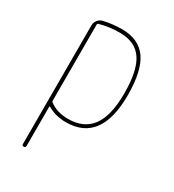

<svg xmlns="http://www.w3.org/2000/svg" viewBox="-181 -632 863 954"><g transform="rotate(30 250.0 -155.0)"><path d="M115.2 -488.3V-49.8Q115.2 -44.9 119.1 -42Q163.1 -9.8 224.6 -9.8Q316.4 -9.8 360.8 -70.8Q405.3 -131.8 405.3 -259.8Q405.3 -390.6 364.7 -450.2Q324.2 -509.8 235.4 -509.8Q174.8 -509.8 120.1 -494.1Q115.2 -492.2 115.2 -488.3ZM94.7 210V-471.7Q94.7 -487.3 105 -500.5Q115.2 -513.7 129.9 -517.6Q175.8 -529.3 235.4 -530.3Q333 -530.3 378.9 -465.3Q424.8 -400.4 424.8 -259.8Q424.8 9.8 224.6 9.8Q165 9.8 119.1 -17.6Q115.2 -19.5 115.2 -15.6V209Q115.2 219.7 105 219.7Q94.7 219.7 94.7 210Z"/></g></svg>

Font: Rounded-X Mgen+ 1mn thin
Style: Regular
Weight: 100
Designer: [Source Han Sans]
Ryoko NISHIZUKA  (kana & ideographs); Paul D. Hunt (Latin, Greek & Cyrillic); Wenlong ZHANG  (bopomofo
Version: Version 1.059.20150602